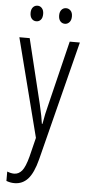

<svg xmlns="http://www.w3.org/2000/svg" viewBox="-62 -742 468 1018"><g transform="rotate(5 171.5 -233.0)"><path d="M14 -532H69L153 -187Q162 -148 166 -127Q170 -106 173 -85H176Q181 -114 186 -138Q191 -162 198 -188L282 -532H336L175 103Q156 177 127 209Q98 241 55 241Q44 241 33.5 239Q23 237 12 233V183Q32 191 49 191Q73 191 90.5 170.5Q108 150 123 93L148 -8ZM62 -666Q62 -685 71.5 -696Q81 -707 96 -707Q110 -707 119.5 -696Q129 -685 129 -666Q129 -645 119.5 -634.5Q110 -624 96 -624Q81 -624 71.5 -635Q62 -646 62 -666ZM214 -666Q214 -685 223.5 -696Q233 -707 248 -707Q262 -707 272 -696.5Q282 -686 282 -666Q282 -646 272 -635Q262 -624 248 -624Q233 -624 223.5 -635Q214 -646 214 -666Z"/></g></svg>

Font: Noto Sans Tamil ExtraCondensed Light
Style: Regular
Weight: 300
Width: 2
Designer: Jelle Bosma - Monotype Design Team
Foundry: Monotype Imaging Inc.
Version: Version 2.004; ttfautohint (v1.8.4.7-5d5b)